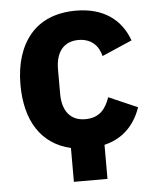

<svg xmlns="http://www.w3.org/2000/svg" viewBox="-50 -580 617 763"><g transform="rotate(-5 258.5 -198.5)"><path d="M214 5C97 -22 36 -119 36 -263C36 -347 58 -415 99 -463C140 -511 202 -537 281 -537C388 -537 460 -487 491 -400L371 -348C362 -388 333 -420 281 -420C221 -420 190 -378 190 -311V-213C190 -146 221 -104 281 -104C340 -104 364 -140 379 -183L494 -133C467 -56 416 -12 348 4V140H214Z"/></g></svg>

Font: Plexus Sans Bold
Style: Regular
Weight: 700
Version: Version 2.001;PS 002.001;hotconv 1.0.70;makeotf.lib2.5.58329